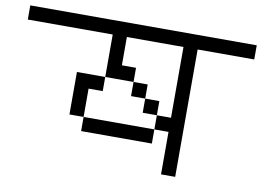

<svg xmlns="http://www.w3.org/2000/svg" viewBox="-70 -793 1140 835"><g transform="rotate(10 500.0 -375.5)"><path d="M1000 -625H750V-62.5H687.5V-250H625V-312.5H687.5V-625H437.5V-500H500V-437.5H375V-625H0V-687.5H1000ZM250 -437.5H375V-375H312.5V-250H250ZM312.5 -250H625V-187.5H312.5ZM500 -437.5H562.5V-375H500ZM562.5 -375H625V-312.5H562.5Z"/></g></svg>

Font: ChillBitmapSE 16px
Style: Regular
Weight: 400
Designer: Designed by Warren2060
Foundry: ChillType
Version: Version 1.000